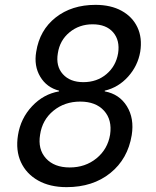

<svg xmlns="http://www.w3.org/2000/svg" viewBox="-20 -760 640 790"><path d="M254 10Q185 10 136.5 -17.5Q88 -45 66 -93Q44 -141 54 -204Q65 -273 112 -323Q159 -373 223 -384V-387Q172 -400 145.5 -444.5Q119 -489 129 -547Q143 -636 209 -688Q275 -740 373 -740Q436 -740 480.5 -715.5Q525 -691 545.5 -647.5Q566 -604 557 -547Q547 -489 507 -444.5Q467 -400 411 -387V-384Q471 -373 502 -323Q533 -273 522 -204Q506 -106 434 -48Q362 10 254 10ZM323 -422Q379 -422 418 -455Q457 -488 466 -541Q474 -594 445.5 -627Q417 -660 361 -660Q306 -660 266 -627Q226 -594 218 -541Q209 -488 238.5 -455Q268 -422 323 -422ZM267 -71Q331 -71 377 -108.5Q423 -146 433 -206Q442 -267 408 -304.5Q374 -342 310 -342Q246 -342 200 -304.5Q154 -267 145 -206Q135 -146 169 -108.5Q203 -71 267 -71Z"/></svg>

Font: JetBrains Mono NL
Style: Italic
Weight: 400
Italic angle: -9°
Monospace: yes
Designer: Philipp Nurullin, Konstantin Bulenkov
Foundry: JetBrains
Version: Version 2.305; ttfautohint (v1.8.4.7-5d5b)